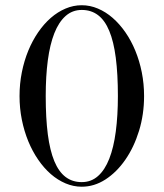

<svg xmlns="http://www.w3.org/2000/svg" viewBox="-20 -706 626 734"><path d="M154.8 -338.9Q154.8 -254.4 162.8 -192.4Q170.9 -130.4 187.7 -89.8Q204.6 -49.3 230.7 -29.5Q256.8 -9.8 292.5 -9.8Q328.6 -9.8 354.7 -33Q380.9 -56.2 397.7 -99.1Q414.6 -142.1 422.6 -202.9Q430.7 -263.7 430.7 -338.9Q430.7 -423.3 422.6 -485.4Q414.6 -547.4 397.7 -587.9Q380.9 -628.4 354.7 -648.2Q328.6 -668 292.5 -668Q256.8 -668 230.7 -644.8Q204.6 -621.6 187.7 -578.9Q170.9 -536.1 162.8 -475.3Q154.8 -414.6 154.8 -338.9ZM292.5 -686Q324.2 -686 354.2 -673.3Q384.3 -660.6 410.6 -637.7Q437 -614.7 459.2 -582.8Q481.4 -550.8 497.3 -512.2Q513.2 -473.6 522 -429.7Q530.8 -385.7 530.8 -338.9Q530.8 -268.6 511.5 -205.8Q492.2 -143.1 459.2 -95.5Q426.3 -47.9 383.3 -20Q340.3 7.8 292.5 7.8Q260.7 7.8 230.7 -4.9Q200.7 -17.6 174.3 -40.5Q147.9 -63.5 126 -95.5Q104 -127.4 88.1 -166Q72.3 -204.6 63.5 -248.3Q54.7 -292 54.7 -338.9Q54.7 -385.7 63.5 -429.7Q72.3 -473.6 88.1 -512.2Q104 -550.8 126 -582.8Q147.9 -614.7 174.3 -637.7Q200.7 -660.6 230.7 -673.3Q260.7 -686 292.5 -686Z"/></svg>

Font: XB Zar
Style: Regular
Weight: 400
Designer: Behnam
Foundry: Irmug
Version: Version 8.005 2009